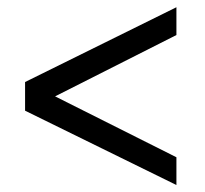

<svg xmlns="http://www.w3.org/2000/svg" viewBox="-20 -569 572 536"><path d="M472.5 -130 133.8 -300 472.5 -471.2V-548.8L50 -340V-260L472.5 -52.5Z"/></svg>

Font: Cambay
Style: Regular
Weight: 400
Designer: Pooja Saxena
Foundry: Pooja Saxena
Version: Version 1.181;PS 001.181;hotconv 1.0.70;makeotf.lib2.5.58329